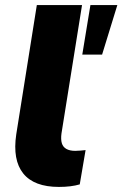

<svg xmlns="http://www.w3.org/2000/svg" viewBox="-20 -725 482 756"><path d="M212 11Q114 11 71.5 -42Q29 -95 44 -196L125 -705H303L222 -199Q219 -176 223.5 -161Q228 -146 241.5 -138.5Q255 -131 276 -131Q286 -131 296.5 -132Q307 -133 317 -134L294 1Q277 6 256.5 8.5Q236 11 212 11ZM304 -510 336 -705H442L382 -510Z"/></svg>

Font: Nunito Sans 12pt ExtraLight 12pt Black
Style: Italic
Weight: 900
Italic angle: -9°
Version: Version 3.101;gftools[0.9.27]